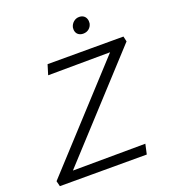

<svg xmlns="http://www.w3.org/2000/svg" viewBox="-151 -953 940 1063"><g transform="rotate(-20 319.5 -422.0)"><path d="M18 0 10 -32 579 -652 599 -602 167 -599 185 -658H632L639 -627L69 -6L51 -56L543 -59L530 0ZM429 -749Q415 -749 404 -755.5Q393 -762 388.5 -774Q384 -786 386 -800Q390 -819 404.5 -831.5Q419 -844 438 -844Q453 -844 463.5 -837Q474 -830 478.5 -817.5Q483 -805 481 -791Q477 -772 463 -760.5Q449 -749 429 -749Z"/></g></svg>

Font: Ysabeau Office
Style: Italic
Weight: 400
Italic angle: -12°
Designer: Christian Thalmann (Catharsis Fonts)
Version: Version 2.001;gftools[0.9.30]; featfreeze: tnum,lnum,ss02